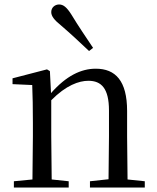

<svg xmlns="http://www.w3.org/2000/svg" viewBox="-20 -838 701 858"><path d="M396 -624C364 -672 331 -720 299 -773C278 -806 263 -818 244 -818C226 -818 209 -805 209 -784C209 -766 222 -749 253 -724C296 -687 337 -649 378 -610ZM464 0H627V-28L550 -36L548 -229V-342C548 -477 496 -531 408 -531C342 -531 276 -499 208 -422L203 -520L190 -528L36 -488V-462L124 -458C126 -408 127 -358 127 -289V-229L125 -36L42 -28V0H287V-28L211 -36L209 -229V-390C275 -457 333 -477 375 -477C433 -477 467 -443 467 -344V-229L465 -37L382 -28V0Z"/></svg>

Font: Noto Serif CJK TC
Style: Regular
Weight: 400
Designer: Ryoko NISHIZUKA 西塚涼子 (kana & ideographs); Frank Grießhammer (Latin, Greek & Cyrillic); Wenlong ZHANG 张文龙 (bopomofo); San
Foundry: Adobe
Version: Version 2.001;hotconv 1.1.0;makeotfexe 2.6.0